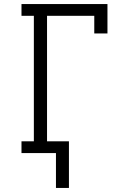

<svg xmlns="http://www.w3.org/2000/svg" viewBox="-20 -755 640 947"><path d="M256 172V0H86V-58H147V-677H86V-735H510V-590H445V-677H212V-58H320V172Z"/></svg>

Font: Iosevka Curly Slab LtEx
Style: Regular
Weight: 300
Width: 7
Monospace: yes
Designer: Belleve Invis
Foundry: Belleve Invis
Version: Version 11.1.0; ttfautohint (v1.8.3)